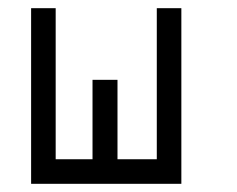

<svg xmlns="http://www.w3.org/2000/svg" viewBox="-20 -497 580 469"><path d="M56 -477H116V-108H206V-302H267V-108H363V-477H423V-48H56Z"/></svg>

Font: 3270 Nerd Font
Style: Regular
Weight: 400
Monospace: yes
Version: Version 3.0.1;Nerd Fonts 3.3.0